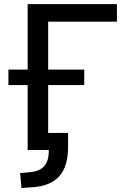

<svg xmlns="http://www.w3.org/2000/svg" viewBox="-20 -739 608 946"><path d="M139.2 183.6C257.8 175.8 315.4 113.8 315.4 -15.1V-84H217.3V-319.8H395V-396H217.3V-632.3H556.2V-718.8H116.2V-396H21.5V-319.8H116.2V0H220.7C220.7 70.3 192.9 104.5 123.5 109.9L79.1 113.8L85.9 187.5Z"/></svg>

Font: Winston
Style: Regular
Weight: 400
Designer: Vernon Adams, Kim Jin-seong, David Berlow, Cristiano Sobral
Foundry: The Winston Project Authors
Version: Version 3.004